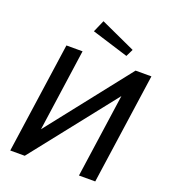

<svg xmlns="http://www.w3.org/2000/svg" viewBox="-169 -1087 1068 1208"><g transform="rotate(20 365.5 -482.5)"><path d="M177 -192 255 -742H147L41 0H138L581 -561L501 0H610L716 -742H610ZM279 -885 524 -809 548 -858 314 -965Z"/></g></svg>

Font: Cheyenne Sans Medium
Style: Italic
Weight: 500
Italic angle: -8.13011°
Designer: The Public Sans project authors (U.S. Web Design System), Libre Franklin designed by Pablo Impallari and Rodrigo Fuenzal
Foundry: The Cheyenne Sans Project Authors
Version: Version 2.007